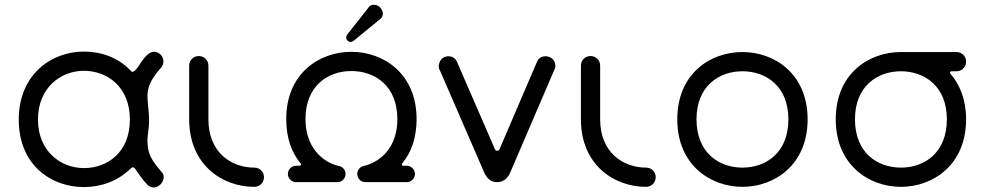

<svg xmlns="http://www.w3.org/2000/svg" viewBox="-20 -777 4204 819"><path d="M534 -267C534 -127 438 -60 338 -60C240 -60 142 -131 142 -267C142 -404 240 -475 338 -475C436 -475 534 -408 534 -267ZM610 -196C614 -227 616 -244 616 -267C615 -317 604 -364 612 -395C620 -430 638 -454 668 -490C674 -497 677 -505 677 -515C677 -538 659 -556 636 -556C616 -556 598 -534 583 -513C561 -478 547 -461 537 -476C484 -532 411 -557 338 -557C199 -557 60 -459 60 -267C60 -72 199 21 338 21C411 21 484 -5 537 -58C544 -65 551 -68 562 -49C574 -32 589 -9 606 8C645 52 702 -14 668 -45C628 -92 609 -120 609 -175C609 -180 609 -187 610 -196Z M787 -268C787 -73 929 20 1065 20C1088 20 1106 2 1106 -21C1106 -44 1088 -62 1065 -62C967 -62 869 -126 869 -268V-497C869 -520 851 -538 828 -538C805 -538 787 -520 787 -497Z M1715 0C1734 0 1750 -16 1750 -35C1750 -54 1734 -70 1715 -70H1701C1696 -70 1694 -72 1694 -76C1694 -77 1694 -78 1695 -79C1734 -126 1757 -188 1757 -269C1757 -464 1615 -556 1479 -556C1342 -556 1201 -464 1201 -269C1201 -188 1224 -126 1263 -79C1264 -78 1264 -77 1264 -76C1264 -72 1262 -70 1257 -70H1243C1224 -70 1208 -54 1208 -35C1208 -16 1224 0 1243 0H1419C1439 0 1454 -16 1454 -35C1454 -52 1442 -66 1425 -69C1349 -87 1283 -155 1283 -269C1283 -411 1379 -474 1479 -474C1579 -474 1675 -411 1675 -269C1675 -153 1609 -88 1532 -69C1516 -66 1504 -52 1504 -35C1504 -16 1519 0 1539 0ZM1463 -632C1457 -625 1455 -617 1458 -610C1465 -598 1476 -593 1491 -605L1602 -696C1614 -705 1616 -721 1609 -734C1600 -754 1578 -761 1562 -754C1559 -753 1555 -750 1552 -745Z M2111 -141C2109 -136 2106 -134 2101 -134C2096 -134 2093 -136 2091 -141L1929 -514C1922 -529 1910 -537 1893 -537C1855 -537 1844 -493 1856 -478L2046 -40C2057 -17 2073 0 2100 0C2127 0 2145 -16 2156 -40L2344 -478C2347 -483 2349 -489 2349 -496C2349 -519 2331 -537 2308 -537C2289 -537 2277 -529 2270 -512Z M2458 -268C2458 -73 2600 20 2736 20C2759 20 2777 2 2777 -21C2777 -44 2759 -62 2736 -62C2638 -62 2540 -126 2540 -268V-497C2540 -520 2522 -538 2499 -538C2476 -538 2458 -520 2458 -497Z M2869 -268C2869 -73 3011 20 3147 20C3283 20 3425 -73 3425 -268C3425 -463 3283 -555 3147 -555C3010 -555 2869 -463 2869 -268ZM3147 -473C3247 -473 3343 -410 3343 -268C3343 -125 3247 -62 3147 -62C3047 -62 2951 -125 2951 -268C2951 -410 3047 -473 3147 -473Z M3823 -473C3923 -473 4019 -410 4019 -268C4019 -125 3923 -62 3823 -62C3723 -62 3627 -125 3627 -268C3627 -410 3723 -473 3823 -473ZM3545 -268C3545 -73 3687 20 3823 20C3959 20 4101 -73 4101 -268C4101 -352 4074 -417 4033 -464C4030 -467 4034 -473 4039 -473H4060C4083 -473 4101 -491 4101 -514C4101 -537 4083 -555 4060 -555H3823C3686 -555 3545 -463 3545 -268Z"/></svg>

Font: Fabada
Style: Regular
Weight: 400
Designer: deFharo
Foundry: deFharo.com
Version: Version 4.000 2011 initial release